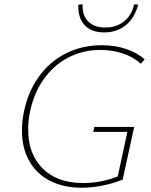

<svg xmlns="http://www.w3.org/2000/svg" viewBox="-20 -875 708 900"><path d="M118 -338Q112 -302 112 -268Q112 -152 180.5 -84.5Q249 -17 369 -17Q454 -17 532 -48L577 -257H417L422 -280H609L555 -33Q510 -15 460 -5Q410 5 364 5Q278 5 214.5 -27.5Q151 -60 117 -120.5Q83 -181 83 -263Q83 -302 90 -340Q108 -439 159.5 -512Q211 -585 287.5 -624Q364 -663 457 -663Q519 -663 571 -645.5Q623 -628 658 -597L640 -576Q607 -607 557 -624Q507 -641 450 -641Q368 -641 298.5 -604.5Q229 -568 182 -499.5Q135 -431 118 -338ZM628 -853 609 -855Q596 -801 560 -773.5Q524 -746 473 -746Q421 -746 393 -775Q365 -804 367 -855L347 -853Q345 -791 377 -757Q409 -723 469 -723Q527 -723 568.5 -756Q610 -789 628 -853Z"/></svg>

Font: Ysabeau Extralight
Style: Italic
Weight: 200
Italic angle: -12°
Designer: Christian Thalmann (Catharsis Fonts)
Version: Version 0.003